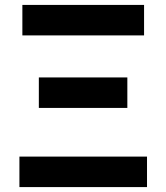

<svg xmlns="http://www.w3.org/2000/svg" viewBox="-20 -761 676 781"><path d="M59 0V-124H578V0ZM138 -322V-446H498V-322ZM71 -617V-741H566V-617Z"/></svg>

Font: Noto Sans KR
Style: Bold
Weight: 700
Designer: Ryoko NISHIZUKA  (kana, bopomofo & ideographs); Paul D. Hunt (Latin, Greek & Cyrillic); Sandoll Communications , Soo-you
Foundry: Adobe
Version: Version 2.004-H2;hotconv 1.0.118;makeotfexe 2.5.65603